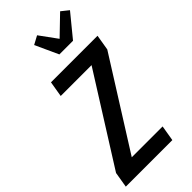

<svg xmlns="http://www.w3.org/2000/svg" viewBox="-304 -1051 1114 1114"><g transform="rotate(-45 253.0 -494.5)"><path d="M3 0 19 -96 361 -639H108L124 -735H506L490 -639L148 -96H401L385 0ZM273 -815 208 -957 260 -985 338 -878 453 -989 498 -953 385 -815Z"/></g></svg>

Font: Iosevka SS18
Style: Bold Italic
Weight: 700
Italic angle: -9°
Monospace: yes
Designer: Belleve Invis
Foundry: Belleve Invis
Version: Version 25.1.1; ttfautohint (v1.8.4)